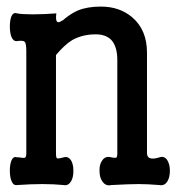

<svg xmlns="http://www.w3.org/2000/svg" viewBox="-20 -559 540 581"><path d="M59.6 -404.3V-95.7Q59.6 -84 55.7 -82Q51.8 -80.1 36.1 -83H31.2Q20.5 -86.9 14.6 -73.2Q9.8 -61.5 9.8 -43Q9.8 -23.4 14.6 -11.7Q20.5 2.9 31.2 1Q73.2 -2 108.4 -2Q143.6 -2 172.9 1Q186.5 3.9 195.3 -10.7Q202.1 -22.5 202.1 -42Q202.1 -61.5 195.3 -73.2Q186.5 -86.9 172.9 -83Q156.2 -78.1 152.3 -80.1Q149.4 -82 149.4 -95.7V-392.6Q175.8 -423.8 198.2 -437.5Q229.5 -455.1 269.5 -455.1Q299.8 -455.1 316.4 -438.5Q335 -418.9 335 -377V-95.7Q335 -84 332 -82Q330.1 -81.1 321.3 -82L316.4 -83Q298.8 -87.9 289.1 -73.2Q280.3 -61.5 281.2 -41Q281.2 -21.5 290 -9.8Q299.8 4.9 316.4 1Q372.1 -2 399.4 -2Q426.8 -2 462.9 1Q477.5 3.9 486.3 -9.8Q494.1 -22.5 494.1 -42Q494.1 -61.5 486.3 -74.2Q477.5 -87.9 462.9 -83Q444.3 -77.1 434.6 -80.1Q424.8 -83 424.8 -95.7V-399.4Q424.8 -468.8 379.9 -506.8Q341.8 -539.1 285.2 -539.1Q244.1 -539.1 215.8 -527.3Q199.2 -520.5 177.7 -503.9L170.9 -498L168.9 -497.1Q158.2 -490.2 154.3 -492.2Q147.5 -495.1 150.4 -518.6Q113.3 -515.6 78.1 -515.6Q45.9 -515.6 31.2 -518.6Q20.5 -522.5 14.6 -509.8Q9.8 -498 9.8 -478.5Q9.8 -460 14.6 -447.3Q20.5 -433.6 31.2 -434.6Q49.8 -437.5 54.7 -432.6Q59.6 -427.7 59.6 -404.3Z"/></svg>

Font: GungsuhChe
Style: Regular
Weight: 400
Monospace: yes
Version: Version 2.21